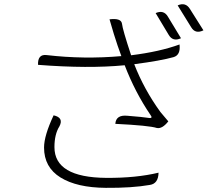

<svg xmlns="http://www.w3.org/2000/svg" viewBox="-20 -864 1040 924"><path d="M729 -801Q768 -818 788 -784L851 -680Q812 -662 792 -696L729 -801ZM835 -838Q873 -855 894 -821L959 -718Q920 -699 900 -733L835 -838ZM528 -700 507 -771Q563 -778 567 -750Q570 -722 611 -598Q748 -615 844 -650Q850 -599 815 -589Q755 -572 626 -555Q673 -434 752 -325L790 -280Q761 -243 735 -248Q698 -260 535 -268Q538 -312 592 -307Q668 -301 700 -296Q716 -295 704 -311Q630 -420 580 -550Q405 -533 163 -552Q161 -604 204 -599Q384 -578 564 -594Q546 -642 528 -700ZM238 -309Q288 -298 266 -256Q242 -218 242 -156Q242 -10 491 -8Q635 -7 743 -33Q742 20 701 26Q615 41 489 40Q350 39 271 -10Q192 -59 192 -154Q192 -211 238 -309Z"/></svg>

Font: Swei Half Moon CJK SC
Style: Light
Weight: 300
Version: Version 2.071